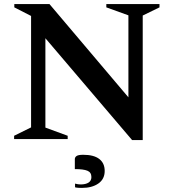

<svg xmlns="http://www.w3.org/2000/svg" viewBox="-20 -680 849 939"><path d="M49 0V-16L132 -57V-602L50 -644V-660H222L608 -204V-605L500 -644V-660H760V-644L678 -604V5H626L202 -493V-56L311 -16V0ZM381 239Q373 239 363.5 238.5Q354 238 347 236V218Q354 220 361.5 221Q369 222 374 222Q399 222 413 213Q427 204 427 186Q427 163 407.5 155Q388 147 346 147V98Q346 89 354.5 83Q363 77 387 77Q439 77 465.5 97.5Q492 118 492 156Q492 196 461 217.5Q430 239 381 239Z"/></svg>

Font: Spectral SC SemiBold
Style: Regular
Weight: 600
Designer: Jean-Baptiste Levee
Foundry: Production Type
Version: Version 2.001